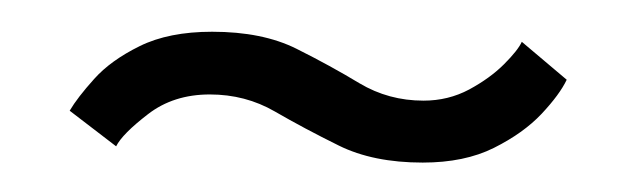

<svg xmlns="http://www.w3.org/2000/svg" viewBox="-20 -740 411 124"><path d="M253 -635Q221 -635 198.8 -646Q176.5 -657 157.5 -668Q138.5 -679 115.5 -679Q92 -679 75.5 -666.2Q59 -653.5 55 -645.5L25 -668.5Q30 -677 40.8 -689Q51.5 -701 70.2 -710.2Q89 -719.5 117 -719.5Q149.5 -719.5 171.5 -708.5Q193.5 -697.5 212.2 -686.2Q231 -675 253.5 -675Q269.5 -675 283 -682.2Q296.5 -689.5 305.5 -698.5Q314.5 -707.5 317 -713L346 -688.5Q341.5 -679 329.8 -666.5Q318 -654 299 -644.5Q280 -635 253 -635Z"/></svg>

Font: Imbue Thin 10pt Medium
Style: Regular
Weight: 500
Version: Version 1.102